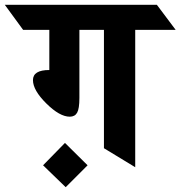

<svg xmlns="http://www.w3.org/2000/svg" viewBox="-101 -695 750 798"><path d="M461 -571V0L331 -79V-571H229V-288Q229 -243 219.5 -226.5Q210 -210 189 -210Q147 -210 91.5 -265Q36 -320 36 -362Q36 -404 104 -404V-571H-5L-81 -675H551L629 -571ZM78 -8 169 -101 263 -8 172 83Z"/></svg>

Font: Halant
Style: Bold
Weight: 700
Designer: Hitesh Malaviya (Devanagari), Satya Rajpurohit (Latin)
Foundry: Indian Type Foundry
Version: Version 1.101;PS 1.0;hotconv 1.0.78;makeotf.lib2.5.61930; tt